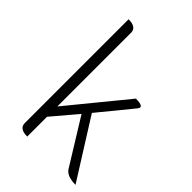

<svg xmlns="http://www.w3.org/2000/svg" viewBox="-233 -891 987 987"><g transform="rotate(45 260.5 -397.5)"><path d="M158 0Q100 0 100 -40V-795Q158 -795 158 -755V-219L415 -533Q481 -533 456 -503L307 -321L509 0Q445 0 425 -34L273 -280L158 -144V0Z"/></g></svg>

Font: Swei Half Moon CJK SC
Style: Light
Weight: 300
Version: Version 2.071